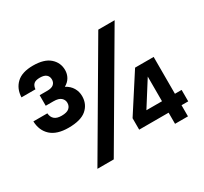

<svg xmlns="http://www.w3.org/2000/svg" viewBox="-144 -914 1189 1119"><g transform="rotate(-30 450.0 -354.5)"><path d="M625 -700H735L325 0H215ZM540 -153 700 -401H825V-153H870V-76H825V-1H738V-76H540ZM738 -153V-319L633 -153ZM190 -291Q112 -291 72 -327.5Q32 -364 30 -426H124Q126 -400 142 -386Q158 -372 190 -372Q225 -372 240.5 -385.5Q256 -399 256 -421Q256 -441 240.5 -455Q225 -469 190 -469H138V-540H190Q219 -540 232.5 -552Q246 -564 246 -584Q246 -604 232.5 -616Q219 -628 190 -628Q161 -628 148.5 -616.5Q136 -605 134 -582H40Q42 -639 79 -674Q116 -709 190 -709Q265 -709 302.5 -676Q340 -643 340 -593Q340 -567 327.5 -545Q315 -523 290 -509Q320 -493 335 -467.5Q350 -442 350 -412Q350 -358 311.5 -324.5Q273 -291 190 -291Z"/></g></svg>

Font: Retni Sans
Style: Bold
Weight: 700
Designer: Vitaly Kuzmin
Foundry: ParaType Ltd.
Version: Version 1.00;March 2, 2019;FontCreator 11.5.0.2425 64-bit; t